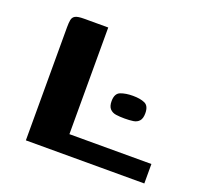

<svg xmlns="http://www.w3.org/2000/svg" viewBox="-89 -559 687 658"><g transform="rotate(20 254.5 -230.0)"><path d="M200 -460V-71H499V0H67V-413Q67 -429 69 -439.5Q71 -450 80 -455Q89 -460 112 -460ZM297 -227Q297 -255 315.5 -262Q334 -269 360 -269Q387 -269 403.5 -261.5Q420 -254 420 -227Q420 -208 412 -199Q404 -190 390.5 -188Q377 -186 359 -186Q341 -186 327.5 -188Q314 -190 305.5 -199Q297 -208 297 -227Z"/></g></svg>

Font: Genos SemiBold
Style: Regular
Weight: 600
Designer: Robert E. Leuschke
Foundry: Robert E. Leuschke
Version: Version 1.010